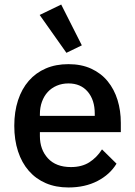

<svg xmlns="http://www.w3.org/2000/svg" viewBox="-20 -815 596 847"><path d="M282 12Q226 12 182 -7Q138 -26 107 -61.5Q76 -97 59.5 -147.5Q43 -198 43 -260Q43 -322 59.5 -372.5Q76 -423 107 -458.5Q138 -494 182 -513Q226 -532 282 -532Q339 -532 382.5 -512Q426 -492 455 -456.5Q484 -421 498.5 -374Q513 -327 513 -273V-232H156V-215Q156 -155 191.5 -116.5Q227 -78 293 -78Q341 -78 374 -99Q407 -120 430 -156L494 -93Q465 -45 410 -16.5Q355 12 282 12ZM282 -447Q254 -447 230.5 -437Q207 -427 190.5 -409Q174 -391 165 -366Q156 -341 156 -311V-304H398V-314Q398 -374 367 -410.5Q336 -447 282 -447ZM155 -749 250 -795 341 -615 273 -582Z"/></svg>

Font: IBM Plex Sans Arabic Medium
Style: Regular
Weight: 500
Designer: Mike Abbink, Paul van der Laan, Pieter van Rosmalen, Wael Morcos, Khajak Apelian
Foundry: Bold Monday
Version: Version 1.1